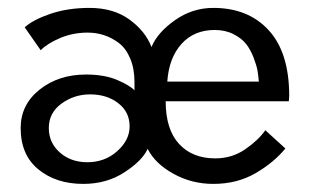

<svg xmlns="http://www.w3.org/2000/svg" viewBox="-20 -442 778 474"><path d="M185.5 12Q118.5 12 74.8 -23.8Q31 -59.5 31 -126Q31 -183.5 77.8 -220.8Q124.5 -258 192.5 -258Q237.5 -258 268.8 -244.8Q300 -231.5 312 -219V-239Q312 -272.5 301.5 -297.5Q291 -322.5 273.5 -335.8Q256 -349 236.8 -355.2Q217.5 -361.5 196.5 -361.5Q160 -361.5 128.2 -348Q96.5 -334.5 80.5 -318L41 -374.5Q61 -393 104.2 -407.8Q147.5 -422.5 201 -422.5Q260 -422.5 299.5 -393.8Q339 -365 354 -326Q369 -362 412 -392.2Q455 -422.5 506.5 -422.5Q593 -422.5 643.5 -367.2Q694 -312 694 -205Q694 -202 693.5 -198.2Q693 -194.5 693 -192H389Q389 -123 421.8 -87Q454.5 -51 511.5 -51Q553 -51 585.8 -73.8Q618.5 -96.5 635 -120.5L684.5 -75.5Q656.5 -41 611 -14.5Q565.5 12 506.5 12Q453.5 12 408.2 -13Q363 -38 344.5 -74.5Q331.5 -45.5 287.5 -16.8Q243.5 12 185.5 12ZM393 -240.5H619Q618 -254 615.8 -267.2Q613.5 -280.5 606 -300Q598.5 -319.5 587.5 -333.5Q576.5 -347.5 556.2 -357.8Q536 -368 510 -368Q459 -368 428 -333.5Q397 -299 393 -240.5ZM194 -41.5Q238 -41 269 -68.5Q300 -96 300 -130Q300 -165.5 272 -187.2Q244 -209 202.5 -209Q163 -209 131.8 -186.2Q100.5 -163.5 100.5 -126Q100.5 -90 127.2 -66Q154 -42 194 -41.5Z"/></svg>

Font: League Spartan
Style: Regular
Weight: 350
Foundry: The League of Moveable Type
Version: Version 2.002